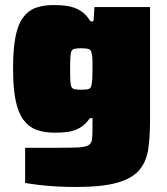

<svg xmlns="http://www.w3.org/2000/svg" viewBox="-20 -538 663 764"><path d="M281 206Q245 206 207.5 204Q170 202 136.5 198Q103 194 80 190V50Q103 50 125.5 50Q148 50 171 50Q194 50 217 50Q266 50 292.5 48.5Q319 47 331 40.5Q343 34 345.5 19.5Q348 5 348 -21V-68H338Q319 -41 296 -28.5Q273 -16 248.5 -13Q224 -10 200 -10Q156 -10 125 -21.5Q94 -33 73 -61.5Q52 -90 42 -139.5Q32 -189 32 -266Q32 -342 41.5 -391Q51 -440 71.5 -468Q92 -496 122.5 -507Q153 -518 195 -518Q224 -518 251 -513.5Q278 -509 300.5 -495Q323 -481 340 -453H352L356 -510H577V-55Q577 9 569.5 57.5Q562 106 534 139Q506 172 446.5 189Q387 206 281 206ZM304 -181Q326 -181 334.5 -184.5Q343 -188 345 -204Q347 -216 347.5 -230Q348 -244 348 -263Q348 -282 348 -295.5Q348 -309 346 -319Q344 -338 334.5 -342Q325 -346 304 -346Q287 -346 277.5 -344Q268 -342 264.5 -334.5Q261 -327 260 -310Q259 -293 259 -263Q259 -233 260 -216Q261 -199 264.5 -192Q268 -185 277.5 -183Q287 -181 304 -181Z"/></svg>

Font: Saira SemiExpanded Black
Style: Regular
Weight: 900
Width: 6
Designer: Hector Gatti with collaboration of the Omnibus-Type team
Foundry: Omnibus-Type
Version: Version 1.101